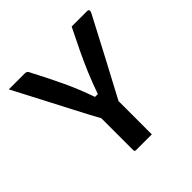

<svg xmlns="http://www.w3.org/2000/svg" viewBox="-181 -856 1011 1011"><g transform="rotate(-45 325.0 -350.0)"><path d="M390 0H273Q262 0 262 -11V-248Q250 -269 230 -307Q210 -345 184.5 -394Q159 -443 131 -497Q103 -551 75.5 -603.5Q48 -656 25 -700H144Q154 -700 159 -696Q164 -692 169 -680Q212 -598 249 -520Q286 -442 318 -351H339Q361 -414 384 -468.5Q407 -523 433.5 -578.5Q460 -634 493 -700H607Q627 -700 617 -678Q565 -578 505.5 -465.5Q446 -353 390 -248Z"/></g></svg>

Font: Recursive Sn Lnr St SmB
Style: Regular
Weight: 600
Version: Version 1.079;hotconv 1.0.112;makeotfexe 2.5.65598; ttfautoh